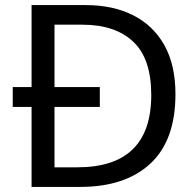

<svg xmlns="http://www.w3.org/2000/svg" viewBox="-20 -734 770 754"><path d="M317 -714Q424 -714 503 -674Q582 -634 625.5 -556.5Q669 -479 669 -364Q669 -183 570.5 -91.5Q472 0 295 0H104V-314H30V-392H104V-714ZM304 -637H194V-392H372V-314H194V-77H284Q574 -77 574 -361Q574 -504 503 -570.5Q432 -637 304 -637Z"/></svg>

Font: Noto Sans Khudawadi
Style: Regular
Weight: 400
Designer: Monotype Design Team
Foundry: Monotype Imaging Inc.
Version: Version 2.003; ttfautohint (v1.8.4.7-5d5b)